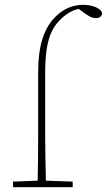

<svg xmlns="http://www.w3.org/2000/svg" viewBox="-20 -775 443 795"><path d="M34 0V-23L136 -27Q137 -74 137.5 -120.5Q138 -167 138 -213V-474Q138 -560 156.5 -616.5Q175 -673 212 -708Q238 -733 266.5 -744Q295 -755 323 -755Q355 -755 377 -745Q399 -735 403 -721Q403 -713 396.5 -706.5Q390 -700 377 -700Q364 -700 351 -707Q338 -714 317 -730L306 -738Q268 -731 231 -695Q209 -674 195 -646Q181 -618 174 -575.5Q167 -533 167 -468V-213Q167 -167 168 -120.5Q169 -74 170 -27L281 -23V0Z"/></svg>

Font: Source Serif 4 SmText ExtraLight
Style: Regular
Weight: 200
Designer: Frank Grießhammer
Foundry: Adobe
Version: Version 4.005;hotconv 1.1.0;makeotfexe 2.6.0